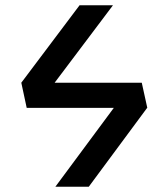

<svg xmlns="http://www.w3.org/2000/svg" viewBox="-20 -710 640 730"><path d="M190.5 0 438 -334 539.5 -300 317.5 0ZM81.5 -300 61 -395.5H519L540 -300ZM162.5 -362 61 -395.5 282.5 -690H409.5Z"/></svg>

Font: Fira Code Light Medium
Style: Regular
Weight: 500
Monospace: yes
Version: Version 5.002